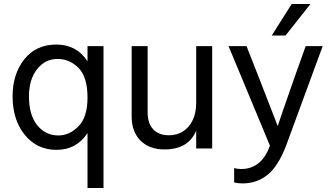

<svg xmlns="http://www.w3.org/2000/svg" viewBox="-20 -740 1652 961"><path d="M125 -258Q125 -164 166.5 -113Q208 -62 272 -62Q328 -62 373 -108Q418 -154 418 -252Q418 -354 373.5 -399.5Q329 -445 267.5 -445Q206 -445 165.5 -393.5Q125 -342 125 -258ZM498 201H418V-74Q363 10 263 10Q165 10 104 -65Q43 -140 43 -258Q43 -369 101.5 -443Q160 -517 262 -517Q364 -517 418 -433V-509H498Z M1042 3H962V-86Q923 8 803 8Q727 8 683 -36.5Q639 -81 639 -157V-509H719V-177Q719 -121 747.5 -92Q776 -63 824 -63Q887 -63 924.5 -107.5Q962 -152 962 -227V-509H1042Z M1412 -11Q1372 93 1318.5 135.5Q1265 178 1194 178Q1168 178 1152 173V101Q1167 106 1187 106Q1289 106 1331 -11L1124 -509H1214L1280 -341L1370 -109Q1378 -135 1450 -341L1510 -509H1595ZM1409 -562H1340L1440 -720H1534Z"/></svg>

Font: Hind Siliguri Fixed
Style: Regular
Weight: 400
Designer: Jyotish Sonowal
Foundry: Indian Type Foundry
Version: Version 1.001;October 28, 2021;FontCreator 12.0.0.2565 64-bi